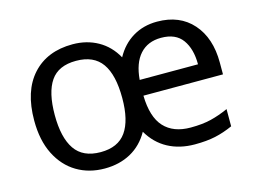

<svg xmlns="http://www.w3.org/2000/svg" viewBox="-80 -682 1106 830"><g transform="rotate(-15 473.0 -267.5)"><path d="M677 -545Q778 -545 836 -479.5Q894 -414 894 -304V-251H538Q540 -155 581.5 -110Q623 -65 700 -65Q753 -65 791.5 -74.5Q830 -84 870 -102V-25Q830 -7 791 1.5Q752 10 699 10Q631 10 579 -18Q527 -46 495 -101Q464 -46 413 -18Q362 10 296 10Q226 10 171.5 -22.5Q117 -55 85.5 -117.5Q54 -180 54 -269Q54 -401 119.5 -473Q185 -545 299 -545Q362 -545 412 -517Q462 -489 492 -435Q521 -488 568.5 -516.5Q616 -545 677 -545ZM676 -473Q616 -473 581 -434Q546 -395 540 -321H801Q801 -390 771 -431.5Q741 -473 676 -473ZM295 -472Q216 -472 181 -421Q146 -370 146 -269Q146 -168 182 -115.5Q218 -63 297 -63Q375 -63 411 -114Q447 -165 447 -265Q447 -369 410.5 -420.5Q374 -472 295 -472Z"/></g></svg>

Font: Noto Sans Hebrew Droid SemiBold
Style: Regular
Weight: 600
Designer: Monotype Design Team
Foundry: Monotype Imaging Inc.
Version: Version 1.100; ttfautohint (v1.8.4.7-5d5b)